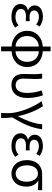

<svg xmlns="http://www.w3.org/2000/svg" viewBox="1250 -1986 936 3476"><g transform="rotate(90 1718.0 -248.0)"><path d="M281 13C357 13 413 -4 479 -54L439 -115C388 -74 343 -60 290 -60C198 -60 143 -97 143 -158C143 -218 187 -250 277 -250C304 -250 330 -249 362 -247V-318C335 -316 315 -315 293 -315C206 -315 169 -350 169 -399C169 -455 221 -484 288 -484C338 -484 382 -467 424 -436L461 -498C411 -534 351 -557 285 -557C174 -557 78 -509 78 -410C78 -359 108 -310 164 -289V-284C102 -269 52 -227 52 -150C52 -49 146 13 281 13Z M823 -61C717 -64 632 -143 632 -272C632 -401 717 -479 823 -483ZM823 200H908V10C1056 4 1194 -95 1194 -272C1194 -449 1060 -548 908 -554V-696H823V-554C676 -548 538 -449 538 -272C538 -95 676 4 823 10ZM908 -483C1019 -479 1100 -402 1100 -272C1100 -142 1013 -64 908 -61Z M1524 13C1660 13 1754 -87 1754 -271C1754 -368 1738 -462 1706 -557L1617 -535C1652 -435 1662 -351 1662 -269C1662 -127 1604 -63 1525 -63C1461 -63 1403 -99 1403 -196C1403 -263 1410 -356 1410 -416C1410 -464 1410 -505 1402 -543H1313C1321 -486 1323 -438 1323 -394C1323 -330 1319 -266 1319 -202C1319 -58 1395 13 1524 13Z M2024 200H2117C2117 137 2114 60 2106 -5C2240 -223 2293 -360 2321 -543H2230C2218 -391 2157 -244 2087 -108H2082C2050 -277 1970 -462 1902 -557L1811 -533C1920 -389 2029 -116 2029 65C2029 125 2028 150 2024 200Z M2622 13C2698 13 2754 -4 2820 -54L2780 -115C2729 -74 2684 -60 2631 -60C2539 -60 2484 -97 2484 -158C2484 -218 2528 -250 2618 -250C2645 -250 2671 -249 2703 -247V-318C2676 -316 2656 -315 2634 -315C2547 -315 2510 -350 2510 -399C2510 -455 2562 -484 2629 -484C2679 -484 2723 -467 2765 -436L2802 -498C2752 -534 2692 -557 2626 -557C2515 -557 2419 -509 2419 -410C2419 -359 2449 -310 2505 -289V-284C2443 -269 2393 -227 2393 -150C2393 -49 2487 13 2622 13Z M3122 13C3255 13 3359 -85 3359 -254C3359 -356 3318 -432 3252 -470V-474C3312 -473 3362 -470 3423 -465V-543H3126C2998 -543 2879 -456 2879 -265C2879 -86 2990 13 3122 13ZM3122 -63C3036 -63 2973 -140 2973 -265C2973 -402 3038 -467 3124 -467C3217 -467 3270 -371 3270 -261C3270 -139 3209 -63 3122 -63Z"/></g></svg>

Font: Source Han Sans JP
Style: Regular
Weight: 400
Designer: Ryoko NISHIZUKA 西塚涼子 (kana, bopomofo & ideographs); Paul D. Hunt (Latin, Greek & Cyrillic); Sandoll Communications 산돌커뮤니
Foundry: Adobe
Version: Version 2.004;hotconv 1.0.118;makeotfexe 2.5.65603